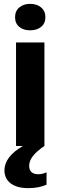

<svg xmlns="http://www.w3.org/2000/svg" viewBox="-20 -756 313 994"><path d="M63 0V-536H210V0Q131 52 131 102Q131 146 179 146Q199 146 221 136V200Q182 218 126 218Q68 218 35.5 193.5Q3 169 3 126Q3 56 98 0ZM136 -736Q171 -736 193 -717.5Q215 -699 215 -667Q215 -635 193 -617Q171 -599 136 -599Q101 -599 79.5 -617Q58 -635 58 -667Q58 -699 80 -717.5Q102 -736 136 -736Z"/></svg>

Font: Mona Sans
Style: Bold
Weight: 700
Designer: Deni Anggara
Foundry: GitHub
Version: Version 2.000;Glyphs 3.2.3 (3260)